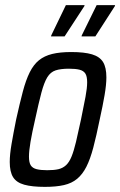

<svg xmlns="http://www.w3.org/2000/svg" viewBox="-20 -721 469 749"><path d="M155 8Q105 8 74.5 -0.5Q44 -9 31 -30Q18 -51 18 -89Q18 -118 25 -159Q32 -200 43 -255Q57 -318 69 -363.5Q81 -409 96 -439Q111 -469 132 -486Q153 -503 183.5 -510.5Q214 -518 258 -518Q309 -518 339 -509Q369 -500 382 -479Q395 -458 395 -419Q395 -391 388 -350Q381 -309 369 -255Q356 -191 344 -145.5Q332 -100 317 -70.5Q302 -41 281 -23.5Q260 -6 229.5 1Q199 8 155 8ZM164 -57Q191 -57 208 -61Q225 -65 237.5 -76.5Q250 -88 259 -110Q268 -132 276.5 -167.5Q285 -203 296 -255Q307 -308 313.5 -343Q320 -378 320 -400Q320 -423 313 -434Q306 -445 290.5 -449Q275 -453 249 -453Q217 -453 197 -446.5Q177 -440 164.5 -419.5Q152 -399 141.5 -359.5Q131 -320 117 -255Q105 -203 99 -167.5Q93 -132 93 -110Q93 -87 100 -76Q107 -65 123 -61Q139 -57 164 -57ZM298 -579 299 -583 357 -701H429L428 -697L352 -579ZM179 -579 180 -583 237 -701H310L309 -697L232 -579Z"/></svg>

Font: Saira Condensed
Style: Italic
Weight: 400
Width: 3
Italic angle: -12°
Designer: Hector Gatti with collaboration of the Omnibus-Type team
Foundry: Omnibus-Type
Version: Version 1.100